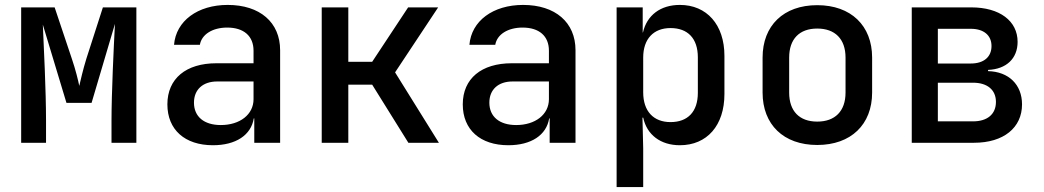

<svg xmlns="http://www.w3.org/2000/svg" viewBox="-20 -580 4240 780"><path d="M167 0V-90C167 -210 158 -391 154 -480L250 -162H352L447 -483C442 -389 433 -200 433 -90V0H534V-550H398L331 -342C317 -297 307 -252 302 -231C298 -252 287 -297 272 -341L202 -550H66V0Z M905 -560C783 -560 695 -495 687 -398H792C799 -440 843 -468 903 -468C970 -468 1010 -434 1010 -374V-323H859C736 -323 660 -261 660 -156C660 -53 731 10 845 10C938 10 1000 -31 1011 -99H1013V0H1118V-376C1118 -489 1036 -560 905 -560ZM877 -72C809 -72 768 -106 768 -163C768 -216 804 -249 862 -249H1010V-177C1010 -115 955 -72 877 -72Z M1395 0V-236H1492L1639 0H1763L1585 -286L1760 -550H1638L1492 -329H1395V-550H1287V0Z M2105 -560C1983 -560 1895 -495 1887 -398H1992C1999 -440 2043 -468 2103 -468C2170 -468 2210 -434 2210 -374V-323H2059C1936 -323 1860 -261 1860 -156C1860 -53 1931 10 2045 10C2138 10 2200 -31 2211 -99H2213V0H2318V-376C2318 -489 2236 -560 2105 -560ZM2077 -72C2009 -72 1968 -106 1968 -163C1968 -216 2004 -249 2062 -249H2210V-177C2210 -115 2155 -72 2077 -72Z M2742 -560C2663 -560 2608 -518 2592 -448H2591V-550H2485V180H2593V23L2590 -102H2593C2608 -32 2664 10 2742 10C2852 10 2923 -70 2923 -198V-353C2923 -480 2851 -560 2742 -560ZM2815 -203C2815 -126 2774 -84 2704 -84C2635 -84 2593 -128 2593 -205V-346C2593 -422 2635 -466 2704 -466C2774 -466 2815 -424 2815 -347Z M3300 9C3437 9 3523 -74 3523 -204V-346C3523 -476 3437 -559 3300 -559C3163 -559 3078 -476 3078 -346V-204C3078 -74 3163 9 3300 9ZM3300 -86C3228 -86 3186 -128 3186 -204V-346C3186 -422 3228 -464 3300 -464C3372 -464 3415 -422 3415 -346V-204C3415 -128 3372 -86 3300 -86Z M3937 0C4057 0 4132 -61 4132 -156C4132 -236 4078 -289 3994 -291V-296C4068 -299 4114 -342 4114 -410C4114 -495 4041 -550 3926 -550H3684V0ZM3790 -463H3924C3976 -463 4008 -437 4008 -393C4008 -348 3976 -322 3924 -322H3790ZM3790 -244H3933C3991 -244 4026 -215 4026 -166C4026 -116 3991 -87 3933 -87H3790Z"/></svg>

Font: Tekne LDO SemiBold
Style: Regular
Weight: 600
Monospace: yes
Designer: Alessio Laiso, Mario Rullo, Paolo Rosset
Foundry: Alessio Laiso
Version: Version 1.000;hotconv 1.0.109;makeotfexe 2.5.65596